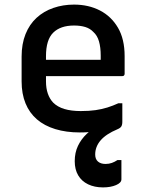

<svg xmlns="http://www.w3.org/2000/svg" viewBox="-20 -565 640 835"><path d="M305 136Q305 99 319 69.5Q333 40 357.5 17Q382 -6 412 -22Q442 -38 475 -46Q483 -48 489.5 -46.5Q496 -45 501.5 -42Q507 -39 512 -36Q512 -22 507.5 -15Q503 -8 491 -3Q441 18 417.5 45.5Q394 73 394 107Q394 127 406 137.5Q418 148 439 148Q454 148 466.5 143.5Q479 139 491 131H508Q508 138 508 148.5Q508 159 508 174.5Q508 190 508 215Q508 230 484.5 240Q461 250 428 250Q391 250 363 236.5Q335 223 320 197.5Q305 172 305 136ZM302 -545Q365 -545 414.5 -519.5Q464 -494 493 -444.5Q522 -395 522 -321V-244Q522 -241 520.5 -238.5Q519 -236 517 -235Q515 -234 511 -234H261Q245 -234 228 -234Q211 -234 194 -234H160L151 -305H418Q418 -310 418 -314.5Q418 -319 418 -323Q418 -359 410.5 -385Q403 -411 386 -426Q372 -441 351 -447.5Q330 -454 302 -454Q243 -454 211.5 -423Q180 -392 180 -321V-211Q180 -181 188 -158Q196 -135 211 -119Q230 -100 260 -91Q290 -82 331 -82Q368 -82 395.5 -86Q423 -90 447 -97.5Q471 -105 495 -116H512Q512 -97 512 -77Q512 -57 512 -37Q512 -35 511 -33Q510 -31 508 -29Q499 -20 472 -10.5Q445 -1 407.5 5Q370 11 327 11Q268 11 220.5 -3.5Q173 -18 140.5 -46Q108 -74 91 -115.5Q74 -157 74 -211V-319Q74 -374 91 -416.5Q108 -459 139 -487.5Q170 -516 212 -530.5Q254 -545 302 -545Z"/></svg>

Font: Recursive Monospace Medium
Style: Regular
Weight: 500
Version: Version 1.047